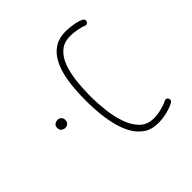

<svg xmlns="http://www.w3.org/2000/svg" viewBox="-97 -580 1063 1063"><g transform="rotate(45 435.0 -48.0)"><path d="M62 -182.1Q62 -210.4 67.6 -242.2Q73.2 -273.9 83.5 -294.4Q86.4 -301.3 93.8 -303.5Q101.1 -305.7 107.9 -302.2Q122.1 -295.9 115.7 -277.8Q108.4 -263.2 103.3 -234.6Q98.1 -206.1 98.1 -182.1Q98.1 -132.8 125 -101.8Q151.9 -70.8 197.3 -54.2Q242.7 -37.6 298.8 -31.2Q355 -24.9 413.6 -24.9Q468.3 -24.9 526.9 -31.7Q585.4 -38.6 635.7 -56.2Q686 -73.7 717.3 -105.5Q748.5 -137.2 748.5 -187Q748.5 -216.8 740.5 -248Q732.4 -279.3 722.7 -297.4Q714.8 -313.5 729 -321.8Q744.1 -330.1 753.9 -315.4Q767.1 -292 775.9 -256.8Q784.7 -221.7 784.7 -187Q784.7 -134.3 759.8 -98.9Q734.9 -63.5 693.6 -41.7Q652.3 -20 603 -8.8Q553.7 2.4 504.2 6.3Q454.6 10.3 413.6 10.3Q369.1 10.3 320.6 6.6Q272 2.9 226.1 -7.8Q180.2 -18.6 143.1 -39.8Q106 -61 84 -95.7Q62 -130.4 62 -182.1ZM377 194.3Q377 183.6 385.3 174.6Q393.6 165.5 408.2 165.5Q418 165.5 424.3 169.4Q430.7 173.3 434.1 178.7Q439.5 186.5 439.5 195.3Q439.5 206.1 432.6 217.5Q425.8 229 407.2 229Q395 229 388.2 222.9Q381.3 216.8 378.9 209Q378.4 205.6 377.7 201.9Q377 198.2 377 194.3Z"/></g></svg>

Font: Mikhak ExtraLight
Style: Regular
Weight: 200
Designer: Amin Abedi
Version: Version 3.3